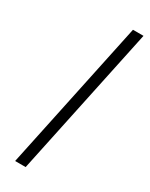

<svg xmlns="http://www.w3.org/2000/svg" viewBox="-189 -750 617 790"><g transform="rotate(30 120.0 -355.0)"><path d="M40 0H90L240 -710H190Z"/></g></svg>

Font: Geist ExtraLight
Style: Italic
Weight: 200
Italic angle: -12°
Designer: Basement.studio, Andrés Briganti, Mateo Zaragoza
Foundry: Basement.studio, Vercel, Andrés Briganti, Guido Ferreyra, Mateo Zaragoza
Version: Version 1.500